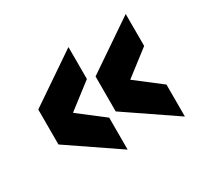

<svg xmlns="http://www.w3.org/2000/svg" viewBox="-101 -702 767 723"><g transform="rotate(-30 282.5 -340.0)"><path d="M266 -117 50 -264V-416L266 -563V-424L157 -340L266 -256ZM515 -117 299 -264V-416L515 -563V-424L406 -340L515 -256Z"/></g></svg>

Font: Tanohe Sans
Style: Bold
Weight: 700
Designer: Village Type and Design LLC & Cristiano Sobral
Foundry: Cooper Hewitt Smithsonian Design Museum
Version: Version 1.00;September 29, 2021;FontCreator 13.0.0.2655 64-b